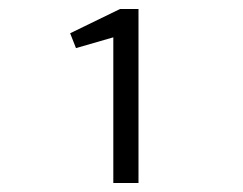

<svg xmlns="http://www.w3.org/2000/svg" viewBox="-20 -653 540 427"><path d="M232 -246V-570L149 -546L136 -579L247 -633H288V-246Z"/></svg>

Font: Inconsolata Nerd Font Mono
Style: Regular
Weight: 400
Monospace: yes
Designer: Raph Levien, Cyreal, Brenton Simpson
Foundry: Raph Levien, Cyreal, Google
Version: Version 3.000; ttfautohint (v1.8.3);Nerd Fonts 3.0.2